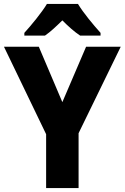

<svg xmlns="http://www.w3.org/2000/svg" viewBox="-20 -950 630 970"><path d="M374 -930H217C192 -888 137 -821 103 -784V-770H207C236 -790 262 -815 295 -847C327 -815 355 -790 385 -770H488V-784C451 -825 401 -885 374 -930ZM295 -434 176 -714H0L213 -272V0H377V-277L590 -714H415Z"/></svg>

Font: Noto Sans Myanmar UI SemiCondensed ExtraBold
Style: Regular
Weight: 800
Width: 4
Designer: Monotype Design Team
Foundry: Monotype Imaging Inc.
Version: Version 2.103